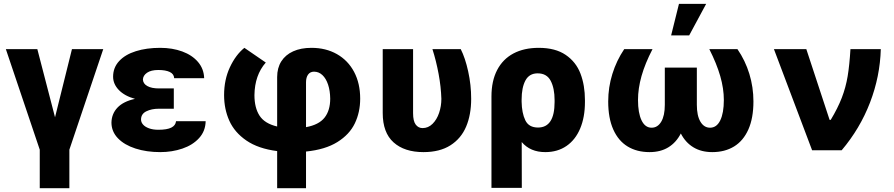

<svg xmlns="http://www.w3.org/2000/svg" viewBox="-20 -788 4687 1007"><path d="M175.8 -530.3 268.6 -172.9 357.4 -530.3H521.5L343.8 -2.9V199.2H188.5V-2.9L10.7 -530.3Z M688 -269.5Q633.3 -284.7 603.3 -315.9Q573.2 -347.2 573.2 -385.7Q573.2 -433.6 605 -467.8Q636.7 -502 692.6 -519.5Q748.5 -537.1 820.3 -537.1Q883.8 -537.1 935.8 -518.1Q987.8 -499 1018.6 -462.9Q1049.3 -426.8 1050.8 -377.9H893.6Q892.1 -400.4 870.1 -410.6Q848.1 -420.9 810.5 -420.9Q772 -420.9 751.2 -406.5Q730.5 -392.1 729.5 -371.1Q730.5 -349.1 752.7 -336.7Q774.9 -324.2 813.5 -324.2H891.6V-217.8H813.5Q774.9 -217.8 747.3 -204.1Q719.7 -190.4 719.7 -161.1Q719.7 -147 730.2 -134.8Q740.7 -122.6 761.5 -115Q782.2 -107.4 810.5 -107.4Q856 -107.4 878.4 -118.7Q900.9 -129.9 903.3 -152.3H1058.6Q1057.6 -100.6 1024.4 -64Q991.2 -27.3 937 -8.8Q882.8 9.8 820.3 9.8Q748.5 9.8 690.4 -9Q632.3 -27.8 598.6 -62.7Q564.9 -97.7 564.5 -144.5Q565.4 -191.4 596.4 -223.9Q627.4 -256.3 688 -269.5Z M1613.3 -537.1Q1689 -537.1 1747.1 -504.2Q1805.2 -471.2 1837.2 -410.9Q1869.1 -350.6 1869.1 -270.5Q1869.1 -199.7 1841.1 -141.1Q1813 -82.5 1749.5 -43Q1686 -3.4 1585 6.8V199.2H1433.6V4.4Q1334.5 -8.3 1272.5 -50.8Q1210.4 -93.3 1182.9 -154.5Q1155.3 -215.8 1155.3 -289.1Q1155.3 -370.1 1185.8 -435.3Q1216.3 -500.5 1261.7 -537.1L1374 -460Q1315.9 -394 1314.5 -289.1Q1314.5 -223.1 1341.1 -181.6Q1367.7 -140.1 1433.6 -124.5V-383.8Q1433.6 -431.6 1455.3 -466.1Q1477.1 -500.5 1517.6 -518.8Q1558.1 -537.1 1613.3 -537.1ZM1711.9 -270.5Q1711.4 -312 1700.7 -344.2Q1689.9 -376.5 1670.9 -394.3Q1651.9 -412.1 1627 -412.1Q1606.9 -412.1 1595.9 -397Q1585 -381.8 1585 -356.4V-121.1Q1652.3 -133.3 1682.1 -170.9Q1711.9 -208.5 1711.9 -270.5Z M2146.5 -530.3V-194.3Q2146.5 -152.8 2160.4 -134.5Q2174.3 -116.2 2196.3 -116.2Q2226.1 -116.2 2248.5 -138.4Q2271 -160.6 2283 -196Q2294.9 -231.4 2294.9 -269.5Q2293 -332.5 2280.3 -400.9Q2267.6 -469.2 2248 -530.3H2396.5Q2419.9 -484.4 2435.5 -413.6Q2451.2 -342.8 2451.2 -269.5Q2451.2 -186.5 2424.8 -124Q2398.4 -61.5 2342.5 -25.9Q2286.6 9.8 2201.2 9.8Q2101.1 9.8 2044.2 -41.3Q1987.3 -92.3 1987.3 -195.3V-530.3Z M2805.7 -537.1Q2892.6 -537.1 2946.8 -500.2Q3001 -463.4 3024.4 -402.1Q3047.9 -340.8 3047.9 -262.7V-252.9Q3047.9 -173.3 3022.9 -114Q2998 -54.7 2951.2 -22.5Q2904.3 9.8 2839.8 9.8Q2761.2 9.8 2716.3 -43L2716.8 197.3H2557.6V-282.2Q2557.6 -363.3 2587.4 -420.7Q2617.2 -478 2672.9 -507.6Q2728.5 -537.1 2805.7 -537.1ZM2801.8 -119.1Q2888.7 -119.1 2888.7 -252.9V-262.7Q2888.7 -325.2 2868.2 -364.3Q2847.7 -403.3 2799.8 -403.3Q2755.9 -403.3 2735.8 -366Q2715.8 -328.6 2715.8 -265.6V-254.4Q2716.8 -195.3 2735.1 -157.2Q2753.4 -119.1 2801.8 -119.1Z M3326.2 -263.7Q3326.2 -195.8 3344.7 -157Q3363.3 -118.2 3397.5 -118.2Q3429.2 -118.2 3448 -149.7Q3466.8 -181.2 3466.8 -238.3V-433.6H3634.8V-238.3Q3634.8 -181.2 3653.6 -149.7Q3672.4 -118.2 3704.1 -118.2Q3738.8 -118.2 3757.6 -156.7Q3776.4 -195.3 3776.4 -263.7Q3776.4 -323.2 3757.6 -388.7Q3738.8 -454.1 3700.2 -530.3H3847.7Q3888.7 -470.7 3910.2 -400.6Q3931.6 -330.6 3931.6 -255.9Q3931.6 -168.5 3905 -108.9Q3878.4 -49.3 3830.1 -19.8Q3781.7 9.8 3715.8 9.8Q3658.2 9.8 3616.7 -15.4Q3575.2 -40.5 3550.8 -87.9Q3526.4 -40.5 3485.4 -15.4Q3444.3 9.8 3386.7 9.8Q3320.3 9.8 3271.7 -19.8Q3223.1 -49.3 3196.5 -108.9Q3169.9 -168.5 3169.9 -255.9Q3169.9 -330.1 3191.7 -400.1Q3213.4 -470.2 3253.9 -530.3H3402.3Q3363.3 -455.1 3344.7 -389.4Q3326.2 -323.7 3326.2 -263.7ZM3541 -767.6H3683.6L3594.7 -602.5H3500Z M4039.1 -530.3H4209L4331.1 -159.2H4336.9Q4374 -220.7 4395 -275.1Q4416 -329.6 4425.8 -388.4Q4435.5 -447.3 4440.4 -530.3H4599.6Q4595.7 -387.2 4543.2 -250.5Q4490.7 -113.8 4394.5 0H4239.3Z"/></svg>

Font: Pretendard GOV ExtraBold
Style: Regular
Weight: 800
Designer: Base glyphs from Inter by Rasmus Andersson; Hangeul glyphs from Noto Sans CJK(Source Han Sans) by Jang Soo-young and Kan
Foundry: Kil Hyung-jin
Version: Version 1.309